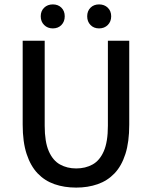

<svg xmlns="http://www.w3.org/2000/svg" viewBox="-20 -840 690 872"><path d="M326 12Q272 12 227.5 -3.5Q183 -19 151 -52.5Q119 -86 101 -140.5Q83 -195 83 -274V-655H183V-269Q183 -196 201.5 -153.5Q220 -111 252.5 -93Q285 -75 326 -75Q368 -75 400.5 -93Q433 -111 451.5 -153.5Q470 -196 470 -269V-655H567V-274Q567 -195 549.5 -140.5Q532 -86 500 -52.5Q468 -19 423.5 -3.5Q379 12 326 12ZM220 -711Q196 -711 180.5 -726.5Q165 -742 165 -766Q165 -790 180.5 -805Q196 -820 220 -820Q244 -820 259 -805Q274 -790 274 -766Q274 -742 259 -726.5Q244 -711 220 -711ZM430 -711Q406 -711 391 -726.5Q376 -742 376 -766Q376 -790 391 -805Q406 -820 430 -820Q454 -820 469.5 -805Q485 -790 485 -766Q485 -742 469.5 -726.5Q454 -711 430 -711Z"/></svg>

Font: Mada Medium
Style: Regular
Weight: 500
Designer: Khaled Hosny
Version: Version 1.5